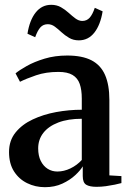

<svg xmlns="http://www.w3.org/2000/svg" viewBox="-20 -767 538 797"><path d="M166.5 10Q126.5 10 92.5 -6.8Q58.5 -23.5 38 -55.8Q17.5 -88 17.5 -136Q17.5 -183.5 44.5 -217Q71.5 -250.5 115.8 -271.2Q160 -292 213.2 -301.8Q266.5 -311.5 319.5 -311.5V-358Q319.5 -394 311 -418.5Q302.5 -443 281.2 -455.8Q260 -468.5 222.5 -468.5Q170.5 -468.5 129.8 -454.5Q89 -440.5 63 -427.5L44.5 -462.5Q60 -475.5 91 -493Q122 -510.5 165 -523.5Q208 -536.5 259 -536.5Q321 -536.5 359.5 -516.8Q398 -497 416 -456Q434 -415 434 -352V-39L484 -36V-7Q473.5 -4 456.5 -0.5Q439.5 3 419.8 5.8Q400 8.5 380.5 8.5Q352 8.5 337.8 -0.2Q323.5 -9 323.5 -36V-76.5Q314 -60 292.2 -39.8Q270.5 -19.5 238.8 -4.8Q207 10 166.5 10ZM218 -55Q245.5 -55 272.5 -68Q299.5 -81 319.5 -103V-274Q262.5 -274 222 -258.5Q181.5 -243 160 -215.5Q138.5 -188 138.5 -151Q138.5 -120.5 149.2 -99Q160 -77.5 178 -66.2Q196 -55 218 -55ZM94 -627Q103 -683.5 128.2 -715.2Q153.5 -747 192.5 -747Q215.5 -747 233 -737Q250.5 -727 265 -713.8Q279.5 -700.5 293 -690.5Q306.5 -680.5 321 -680Q340 -680 352 -693.2Q364 -706.5 373.5 -734.5L406 -720Q397 -664 371.8 -631.8Q346.5 -599.5 307 -599.5Q284.5 -599.5 267 -609.8Q249.5 -620 235.2 -633.2Q221 -646.5 207.5 -656.5Q194 -666.5 178.5 -666.5Q159.5 -666.5 147.8 -653.5Q136 -640.5 126 -612.5Z"/></svg>

Font: Merriweather 96pt SemiBold
Style: Regular
Weight: 600
Version: Version 2.100